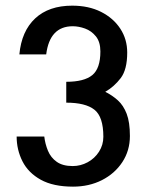

<svg xmlns="http://www.w3.org/2000/svg" viewBox="-20 -660 529 692"><path d="M448.2 -169.9Q448.2 -219.7 436.5 -250Q424.8 -280.3 404.8 -298.3Q384.8 -316.4 359.4 -329.1Q391.6 -347.7 415 -378.4Q438.5 -409.2 438.5 -470.7Q438.5 -518.6 413.6 -556.6Q388.7 -594.7 344.2 -617.2Q299.8 -639.6 240.2 -639.6Q156.2 -639.6 106.9 -593.8Q57.6 -547.9 49.8 -463.9H146.5Q159.2 -565.4 242.2 -565.4Q263.7 -565.4 286.6 -557.1Q309.6 -548.8 325.7 -528.8Q341.8 -508.8 341.8 -474.6Q341.8 -413.1 312.5 -389.2Q283.2 -365.2 218.8 -365.2V-290Q288.1 -290 320.3 -264.6Q352.5 -239.3 352.5 -167Q352.5 -137.7 336.9 -113.3Q321.3 -88.9 295.9 -75.2Q270.5 -61.5 242.2 -61.5Q206.1 -61.5 184.6 -76.7Q163.1 -91.8 152.8 -116.7Q142.6 -141.6 139.6 -168H40Q40 -120.1 61 -78.6Q82 -37.1 127 -12.2Q171.9 12.7 243.2 12.7Q300.8 12.7 347.2 -10.7Q393.6 -34.2 420.9 -75.7Q448.2 -117.2 448.2 -169.9Z"/></svg>

Font: Namkio Khamti Book
Style: Regular
Weight: 500
Designer: Debbi Hosken
Foundry: SIL International
Version: Version 3.917